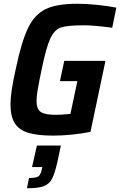

<svg xmlns="http://www.w3.org/2000/svg" viewBox="-20 -716 641 1025"><path d="M36 -159Q36 -223 64 -347Q95 -495 130 -567Q165 -639 224 -667.5Q283 -696 393 -696Q441 -696 499.5 -690Q558 -684 601 -675L579 -568Q479 -581 429 -581Q341 -581 306 -569.5Q271 -558 249 -511.5Q227 -465 202 -344Q188 -277 181.5 -239Q175 -201 175 -177Q175 -133 198 -118Q221 -103 279 -103Q309 -103 356 -108L393 -283H300L323 -391H543L463 -12Q420 -3 364.5 2.5Q309 8 264 8Q180 8 131 -7Q82 -22 59 -58Q36 -94 36 -159ZM202 193 206 176H151L177 61H305L287 146Q273 208 258.5 237Q244 266 214.5 277.5Q185 289 124 289L135 234Q171 234 183.5 226.5Q196 219 202 193Z"/></svg>

Font: Saira Semi Condensed SemiBold
Style: Italic
Weight: 600
Width: 4
Italic angle: -12°
Designer: Hector Gatti with collaboration of the Omnibus-Type team
Foundry: Omnibus-Type
Version: Version 1.001; ttfautohint (v1.8)